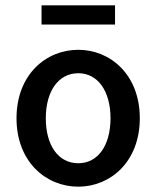

<svg xmlns="http://www.w3.org/2000/svg" viewBox="-20 -689 587 721"><path d="M136 -669V-597H412V-669ZM42 -245C42 -82 152 12 274 12C395 12 505 -82 505 -245C505 -408 395 -502 274 -502C152 -502 42 -408 42 -245ZM395 -245C395 -143 348 -76 274 -76C199 -76 152 -143 152 -245C152 -346 199 -414 274 -414C348 -414 395 -346 395 -245Z"/></svg>

Font: Cambridge Sans Medium
Style: Regular
Weight: 500
Version: Version 2.020;PS 002.020;hotconv 1.0.88;makeotf.lib2.5.64775